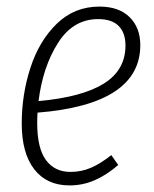

<svg xmlns="http://www.w3.org/2000/svg" viewBox="-20 -552 468 583"><path d="M94 -210Q93 -199 93 -178Q93 -102 119.5 -66Q146 -30 194 -30Q227 -30 256 -42.5Q285 -55 318 -81L339 -51Q303 -20 267 -4.5Q231 11 191 11Q122 11 84 -38Q46 -87 46 -177Q46 -265 72.5 -346.5Q99 -428 152.5 -480Q206 -532 282 -532Q341 -532 373.5 -500Q406 -468 406 -415Q406 -235 94 -210ZM97 -245Q229 -257 295 -298Q361 -339 361 -414Q361 -452 340.5 -473Q320 -494 278 -494Q202 -494 156 -421.5Q110 -349 97 -245Z"/></svg>

Font: Fira Sans Extra Condensed ExtraLight
Style: Italic
Weight: 275
Width: 3
Italic angle: -8°
Designer: Carrois Corporate & Edenspiekermann AG
Foundry: Carrois Corporate GbR & Edenspiekermann AG
Version: Version 4.203